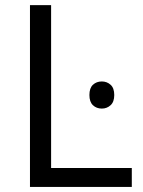

<svg xmlns="http://www.w3.org/2000/svg" viewBox="-20 -734 562 754"><path d="M97.7 0V-713.9H180.7V-74.2H497.6V0ZM379.9 -414.1Q399.9 -414.1 414.3 -401.1Q428.7 -388.2 428.7 -360.8Q428.7 -334 414.3 -320.8Q399.9 -307.6 379.9 -307.6Q358.9 -307.6 345 -320.8Q331.1 -334 331.1 -360.8Q331.1 -388.2 345 -401.1Q358.9 -414.1 379.9 -414.1Z"/></svg>

Font: Wonky
Style: Regular
Weight: 400
Designer: Monotype Design Team
Foundry: Monotype Imaging Inc.
Version: Version 3.000